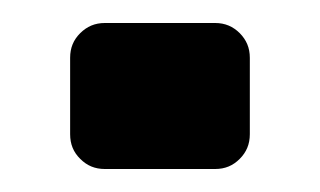

<svg xmlns="http://www.w3.org/2000/svg" viewBox="-20 -147 278 167"><path d="M41 -96.7V-63.5V-30.3C41 -21.5 43.9 -14.6 49.8 -8.8C55.7 -2.9 62.5 0 71.3 0H167C175.8 0 182.6 -2.9 188.5 -8.8C194.3 -14.6 197.3 -21.5 197.3 -30.3V-96.7C197.3 -105.5 194.3 -112.3 188.5 -118.2C182.6 -124 175.8 -127 167 -127H71.3C62.5 -127 55.7 -124 49.8 -118.2C43.9 -112.3 41 -105.5 41 -96.7Z"/></svg>

Font: Yellow Ladder Regular
Style: Regular
Weight: 400
Designer: Zima Creative
Version: Version 2.002